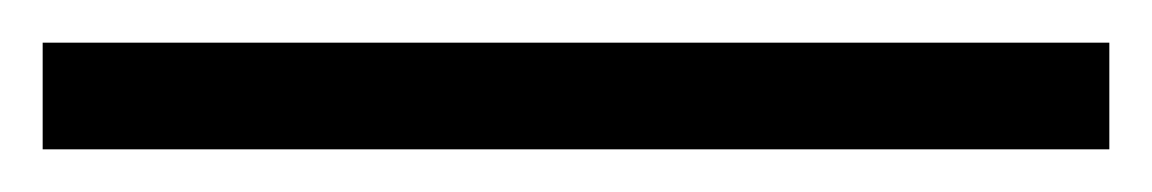

<svg xmlns="http://www.w3.org/2000/svg" viewBox="-20 55 540 90"><path d="M0 75V125H500V75Z"/></svg>

Font: Heuristica
Style: Italic
Weight: 400
Italic angle: -13°
Version: Version 1.0.1